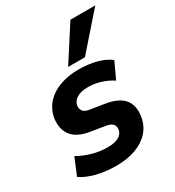

<svg xmlns="http://www.w3.org/2000/svg" viewBox="-184 -870 904 990"><g transform="rotate(-30 268.0 -374.5)"><path d="M219 11Q154 11 100 -3Q46 -17 12 -41L54 -141Q90 -120 135 -107Q180 -94 226 -94Q269 -94 292.5 -107.5Q316 -121 320 -145Q323 -166 311 -178.5Q299 -191 272 -195L185 -209Q113 -221 83 -261Q53 -301 62 -363Q71 -412 102.5 -446.5Q134 -481 184 -499Q234 -517 294 -517Q351 -517 399.5 -504.5Q448 -492 480 -467L435 -370Q408 -389 369.5 -401.5Q331 -414 294 -414Q248 -414 224.5 -398.5Q201 -383 197 -360Q194 -341 204 -327Q214 -313 241 -309L329 -295Q403 -283 433.5 -245Q464 -207 454 -145Q446 -94 413.5 -59Q381 -24 331 -6.5Q281 11 219 11ZM256 -555 388 -760H536L356 -555Z"/></g></svg>

Font: Mulish ExtraLight ExtraBold
Style: Italic
Weight: 800
Italic angle: -9°
Version: Version 3.603